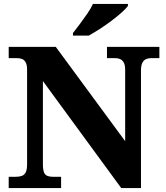

<svg xmlns="http://www.w3.org/2000/svg" viewBox="-20 -951 838 971"><path d="M24 0V-57H61Q78 -57 90.5 -61.5Q103 -66 110 -79.5Q117 -93 117 -120V-598Q117 -624 109.5 -636.5Q102 -649 90.5 -653Q79 -657 66 -657H24V-714H262L613 -237V-598Q613 -622 606 -634.5Q599 -647 588 -652Q577 -657 563 -657H521V-714H786V-657H743Q729 -657 717.5 -651.5Q706 -646 699.5 -632.5Q693 -619 693 -594V0H593L197 -541V-120Q197 -93 202.5 -79.5Q208 -66 219.5 -61.5Q231 -57 246 -57H289V0ZM349 -784Q364 -803 383.5 -829Q403 -855 421.5 -882Q440 -909 450 -931H627V-921Q618 -908 595.5 -888Q573 -868 544 -846Q515 -824 484.5 -804.5Q454 -785 429 -771H349Z"/></svg>

Font: Noto Serif Kannada ExtraBold
Style: Regular
Weight: 800
Version: Version 2.003